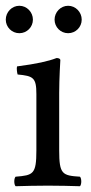

<svg xmlns="http://www.w3.org/2000/svg" viewBox="-24 -643 315 665"><path d="M-4 -575C-4 -549 17 -528 43 -528C69 -528 90 -549 90 -575C90 -601 69 -623 43 -623C17 -623 -4 -601 -4 -575ZM165 -575C165 -549 186 -528 212 -528C238 -528 259 -549 259 -575C259 -601 238 -623 212 -623C186 -623 165 -601 165 -575ZM181 -122V-321.3C181 -371 185 -435 185 -435C185 -439 180 -442 172 -442C143.5 -431 104 -422 35 -413C33 -407 35 -391 37 -385C91.5 -379.9 102 -374 102 -317V-122C102 -39 91 -36 30 -31C24 -25 24 -4 30 2C63 1 102 0 142 0C182 0 220 1 253 2C259 -4 259 -25 253 -31C192 -35 181 -39 181 -122Z"/></svg>

Font: Libertinus Serif
Style: Regular
Weight: 400
Designer: Philipp H. Poll
Foundry: Khaled Hosny
Version: Version 6.2